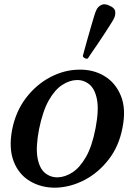

<svg xmlns="http://www.w3.org/2000/svg" viewBox="-20 -858 640 890"><path d="M239 12Q172 13 119.5 -18Q67 -49 43.5 -109.5Q20 -170 36 -256Q53 -342 100.5 -404Q148 -466 212.5 -500Q277 -534 344 -535Q412 -537 464 -505.5Q516 -474 540.5 -413.5Q565 -353 548 -267Q532 -181 484 -119Q436 -57 371.5 -23.5Q307 10 239 12ZM248 -36Q282 -37 316 -59Q350 -81 378.5 -130.5Q407 -180 423 -264Q439 -348 429.5 -397Q420 -446 394 -467Q368 -488 335 -487Q302 -486 268 -464Q234 -442 206 -392.5Q178 -343 161 -259Q145 -175 154 -126Q163 -77 189 -56Q215 -35 248 -36ZM387.2 -587Q380.6 -584.4 373.2 -588.2Q365.8 -592 363.7 -597.7Q364.8 -601.8 370.3 -622.3Q375.8 -642.8 383.9 -671.7Q392 -700.6 400.6 -729.8Q409.1 -759 416 -782.1Q422.9 -805.1 427 -812.1Q434.1 -827.7 450 -835.2Q465.9 -842.6 487.2 -831.8Q511.6 -821.6 513.9 -805.6Q516.2 -789.6 509 -774Q505.5 -766.1 492.8 -746.1Q480.1 -726.1 463.3 -700.2Q446.5 -674.3 429.6 -649.6Q412.7 -624.8 400.7 -607.5Q388.8 -590.2 387.2 -587Z"/></svg>

Font: Zen Antique
Style: Regular
Weight: 400
Designer: Yoshimichi Ohira
Foundry: Positype
Version: Version 1.001